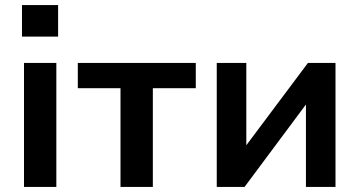

<svg xmlns="http://www.w3.org/2000/svg" viewBox="-20 -740 1422 760"><path d="M67 -595V-720H210V-595ZM75 0V-491H203V0Z M457 0V-391H288V-491H755V-391H585V0Z M838 0V-491H955V-137H934L1199 -491H1308V0H1191V-356H1213L948 0Z"/></svg>

Font: Nunito Sans 11pt
Style: Bold
Weight: 700
Version: Version 3.101;gftools[0.9.27]